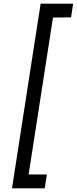

<svg xmlns="http://www.w3.org/2000/svg" viewBox="-20 -800 416 1040"><path d="M267 -705 135 145H234L222 220H45L200 -780H376L365 -706Z"/></svg>

Font: Jost*
Style: Italic
Weight: 400
Italic angle: -10°
Version: Version 3.7